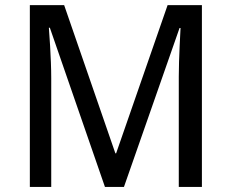

<svg xmlns="http://www.w3.org/2000/svg" viewBox="-20 -734 910 754"><path d="M392.1 0 175.8 -625H171.9Q174.8 -588.9 176.8 -553.2Q178.7 -522.5 179.9 -488.5Q181.2 -454.6 181.2 -426.8V0H97.2V-713.9H231.9L433.1 -131.8H436L638.2 -713.9H772.9V0H682.1V-433.1Q682.1 -458.5 683.1 -491.2Q684.1 -523.9 685.5 -553.7Q687.5 -588.4 689 -624H685.1L466.8 0Z"/></svg>

Font: Droid Sans
Style: Regular
Weight: 400
Foundry: Ascender Corporation
Version: Version 1.00 build 114